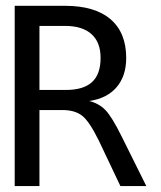

<svg xmlns="http://www.w3.org/2000/svg" viewBox="-20 -624 540 644"><path d="M279.3 -285.2Q311.5 -277.3 333.5 -254.9Q355.5 -232.4 388.7 -165L470.7 0H383.8L311.5 -152.3Q279.3 -217.8 254.9 -236.3Q230.5 -254.9 189.5 -254.9H112.3V0H29.3V-604.5H198.2Q297.9 -604.5 350.6 -559.6Q403.3 -514.6 403.3 -429.7Q403.3 -369.1 371.1 -331.5Q338.9 -293.9 279.3 -285.2ZM112.3 -537.1V-322.3H201.2Q259.8 -322.3 288.6 -348.6Q317.4 -375 317.4 -429.7Q317.4 -482.4 286.6 -509.8Q255.9 -537.1 198.2 -537.1Z"/></svg>

Font: BabelStone Irk Bitig
Style: Regular
Weight: 400
Designer: Andrew West
Foundry: BabelStone
Version: Version 1.03 June 7, 2023